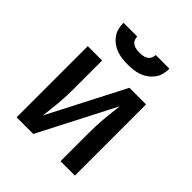

<svg xmlns="http://www.w3.org/2000/svg" viewBox="-206 -881 1011 1011"><g transform="rotate(45 300.0 -375.0)"><path d="M83 0V-530H190V-318Q190 -291 189 -264.5Q188 -238 185.5 -211Q183 -184 180 -157.5Q177 -131 174 -105L393 -530H517V0H410V-212Q410 -239 411 -265.5Q412 -292 414.5 -319Q417 -346 420 -372.5Q423 -399 426 -425L207 0ZM300 -610Q279 -610 258 -612.5Q237 -615 217.5 -622Q198 -629 181 -641.5Q164 -654 151.5 -671Q139 -688 134 -708.5Q129 -729 129 -750H231Q231 -738 236.5 -726.5Q242 -715 252.5 -708.5Q263 -702 275.5 -700Q288 -698 300 -698Q312 -698 324.5 -700Q337 -702 347.5 -708.5Q358 -715 363.5 -726.5Q369 -738 369 -750H471Q471 -729 466 -708.5Q461 -688 448.5 -671Q436 -654 419 -641.5Q402 -629 382.5 -622Q363 -615 342 -612.5Q321 -610 300 -610Z"/></g></svg>

Font: Iosevka Curly SmBdEx
Style: Regular
Weight: 600
Width: 7
Monospace: yes
Designer: Belleve Invis
Foundry: Belleve Invis
Version: Version 11.1.0; ttfautohint (v1.8.3)